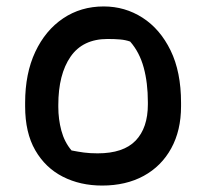

<svg xmlns="http://www.w3.org/2000/svg" viewBox="-20 -565 640 596"><path d="M302 -545Q368 -545 422.5 -510Q477 -475 509.5 -408.5Q542 -342 542 -246V-235Q542 -160 511.5 -104.5Q481 -49 426 -19Q371 11 297 11Q229 11 175 -16.5Q121 -44 89.5 -98.5Q58 -153 58 -235V-246Q58 -337 89.5 -404Q121 -471 176 -508Q231 -545 302 -545ZM314 -444Q237 -444 199 -389Q161 -334 161 -239V-233Q161 -195 170.5 -159.5Q180 -124 202 -98Q222 -94 240.5 -91.5Q259 -89 283 -89Q363 -89 401 -128.5Q439 -168 439 -241V-248Q439 -308 426 -355.5Q413 -403 384 -436Q370 -441 353 -442.5Q336 -444 314 -444Z"/></svg>

Font: Recursive Mn Csl St Med
Style: Regular
Weight: 500
Monospace: yes
Version: Version 1.079;hotconv 1.0.112;makeotfexe 2.5.65598; ttfautoh